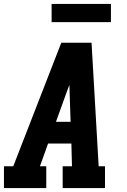

<svg xmlns="http://www.w3.org/2000/svg" viewBox="-21 -951 641 971"><path d="M-1 0V-110H46L289 -735H442L478 -110H510V0H296V-110H343L340 -225H222L181 -110H213V0ZM262 -335H336L331 -490Q331 -498 330.5 -506Q330 -514 330 -522Q327 -514 324 -506Q321 -498 318 -490ZM540 -839H240V-931H540Z"/></svg>

Font: Iosevka Slab XBdEx
Style: Italic
Weight: 800
Width: 7
Italic angle: -9°
Monospace: yes
Designer: Belleve Invis
Foundry: Belleve Invis
Version: Version 11.1.1; ttfautohint (v1.8.3)